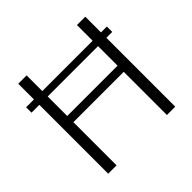

<svg xmlns="http://www.w3.org/2000/svg" viewBox="-173 -891 1072 1072"><g transform="rotate(-45 363.0 -355.0)"><path d="M42.5 -543.9V-586.4H680.2V-543.9ZM104.5 0V-710.4H170.4V-389.6H567.9V-710.4H633.8V0H567.9V-340.8H170.4V0Z"/></g></svg>

Font: Comme ExtraLight
Style: Regular
Weight: 250
Version: Version 1.000;gftools[0.9.27]